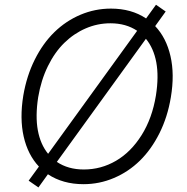

<svg xmlns="http://www.w3.org/2000/svg" viewBox="-20 -772 797 817"><path d="M143.5 25.6 101.9 -3.2 145.6 -63.2Q98.4 -113.3 80.8 -190.7Q63.2 -268.1 79.2 -365.8Q93.4 -449.2 128 -518.5Q162.6 -587.7 211.5 -635.3Q260.3 -682.9 322.3 -709.2Q384.2 -735.4 452.1 -735.4Q539.1 -735.4 601.6 -693.5L643.8 -751.8L685 -723L640.3 -660.9Q687.5 -611.2 705.4 -533.4Q723.4 -455.6 707 -358Q693.2 -274.5 658.6 -205.3Q623.9 -136 575.3 -88.4Q526.6 -40.8 464.8 -14.6Q403.1 11.7 335.2 11.7Q247.5 11.7 183.9 -30.5ZM643.5 -365.8Q656.2 -446.4 645.1 -506.6Q633.9 -566.8 600.9 -606.9L221.9 -83.1Q269.9 -50.8 336.6 -50.8Q410.2 -50.8 473.7 -87.9Q537.3 -125 582.6 -197.1Q627.8 -269.2 643.5 -365.8ZM184.7 -117.5 563.6 -641Q516 -672.9 449.9 -672.9Q395.2 -672.9 345 -651.3Q294.7 -629.6 253.9 -589.8Q213.1 -550.1 183.8 -490.4Q154.5 -430.8 142.4 -358Q130 -277.3 141 -217.5Q152 -157.7 184.7 -117.5Z"/></svg>

Font: Karasuma Gothic
Style: Light Italic
Weight: 300
Italic angle: 9.39998°
Designer: Rasmus Andersson / Ryoko Nishizuka
Foundry: rsms
Version: Version 1.00